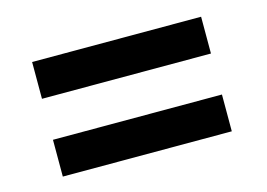

<svg xmlns="http://www.w3.org/2000/svg" viewBox="-54 -555 673 484"><g transform="rotate(-15 283.0 -312.5)"><path d="M499 -462V-366H58V-462ZM499 -163H58V-259H499Z"/></g></svg>

Font: Repo
Style: DemiBold
Weight: 600
Designer: Stefan Peev
Foundry: Context Ltd
Version: Version 001.000